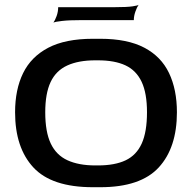

<svg xmlns="http://www.w3.org/2000/svg" viewBox="-20 -772 803 802"><path d="M368 10Q196 10 119.5 -72.5Q43 -155 43 -303Q43 -398 76.5 -466.5Q110 -535 181.5 -572.5Q253 -610 368 -610H399Q512 -610 582.5 -573Q653 -536 686 -467Q719 -398 719 -303Q719 -155 643 -72.5Q567 10 399 10ZM378 -81H389Q460 -81 505 -102.5Q550 -124 572 -172.5Q594 -221 594 -303Q594 -383 571.5 -430.5Q549 -478 504 -499Q459 -520 389 -520H378Q308 -520 261 -498.5Q214 -477 191.5 -429.5Q169 -382 169 -303Q169 -221 192 -172.5Q215 -124 262 -102.5Q309 -81 378 -81ZM203 -678Q210 -687 216.5 -705Q223 -723 223 -742H459Q510 -742 533.5 -745.5Q557 -749 559 -752Q552 -742 545.5 -723.5Q539 -705 539 -688H323Q268 -688 239 -684.5Q210 -681 203 -678Z"/></svg>

Font: Red Rose Medium
Style: Regular
Weight: 500
Designer: Jaikishan Patel
Version: Version 2.000